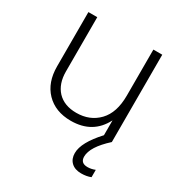

<svg xmlns="http://www.w3.org/2000/svg" viewBox="-167 -621 899 952"><g transform="rotate(30 282.0 -144.5)"><path d="M487.3 0Q404.3 75.2 404.3 130.9Q404.3 168 444.3 168Q465.8 168 487.3 159.2Q487.3 172.9 487.3 201.2Q463.9 210.9 432.6 210.9Q396.5 210.9 376 191.4Q355.5 171.9 355.5 138.7Q355.5 78.1 436.5 -9.8Q436.5 -38.1 436.5 -94.7Q382.8 10.7 257.8 10.7Q168.9 10.7 116.2 -43.9Q64.5 -97.7 64.5 -189.5Q64.5 -293 64.5 -500Q77.1 -500 115.2 -500Q115.2 -421.9 115.2 -189.5Q115.2 -119.1 153.3 -78.1Q192.4 -37.1 261.7 -37.1Q338.9 -37.1 387.7 -87.9Q436.5 -138.7 436.5 -236.3Q436.5 -324.2 436.5 -500Q449.2 -500 487.3 -500Q487.3 -375 487.3 0Z"/></g></svg>

Font: LeFont
Style: ExtraLight
Weight: 200
Designer: Leryon MEDIA
Version: Version 1.0